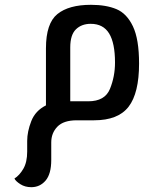

<svg xmlns="http://www.w3.org/2000/svg" viewBox="-20 -500 663 798"><path d="M558 -236Q558 -113 514.5 -56.5Q471 0 371 0H299Q244 0 218.5 26.5Q193 53 193 92V165Q193 223 169.5 250.5Q146 278 110 278Q84 278 64.5 265.5Q45 253 40 242Q61 229 77 201.5Q93 174 93 130V86Q93 47 110 3.5Q127 -40 171 -62V-299Q171 -403 218.5 -441.5Q266 -480 358 -480Q421 -480 464 -462Q507 -444 532.5 -390.5Q558 -337 558 -236ZM458 -240Q458 -321 433.5 -361Q409 -401 357 -401Q319 -401 295.5 -378Q272 -355 272 -303V-79H347Q416 -79 437 -130.5Q458 -182 458 -240Z"/></svg>

Font: El Messiri Medium
Style: Regular
Weight: 500
Designer: Mohamed Gaber
Foundry: Kief Type Foundry
Version: Version 2.007